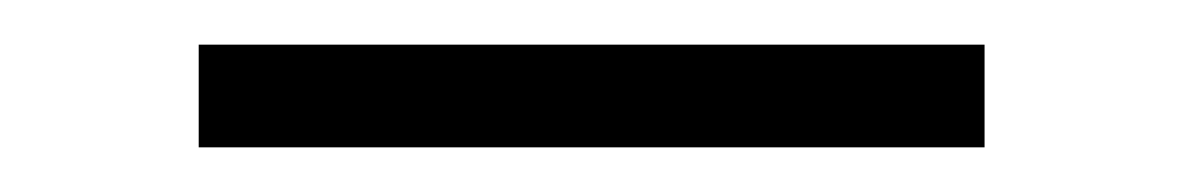

<svg xmlns="http://www.w3.org/2000/svg" viewBox="-20 -6 529 86"><path d="M69 14V60H421V14Z"/></svg>

Font: Sprat
Style: Bold
Weight: 700
Designer: Ethan Nakache
Foundry: Collletttivo
Version: Version 2.000;Glyphs 3.2 (3217)